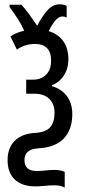

<svg xmlns="http://www.w3.org/2000/svg" viewBox="-20 -682 394 887"><path d="M255 -662Q274 -662 288 -655V-601Q278 -606 268 -606Q238 -606 205 -538Q249 -525 272.5 -491.5Q296 -458 296 -408Q296 -366 275.5 -334Q255 -302 220 -288V-284Q268 -269 291 -235.5Q314 -202 314 -155Q314 -85 276 -43.5Q238 -2 160 3Q125 5 109 18.5Q93 32 93 58Q93 108 150 108Q172 108 190.5 105.5Q209 103 230 103Q260 103 279 112V185Q262 174 230 174Q211 174 187.5 176.5Q164 179 143 179Q82 179 48.5 147.5Q15 116 15 58Q15 1 48.5 -32Q82 -65 143 -68Q191 -71 211.5 -94Q232 -117 232 -161Q232 -202 207.5 -225.5Q183 -249 139 -249H101V-314H132Q170 -314 193 -337Q216 -360 216 -402Q216 -479 141 -479Q96 -479 58 -453L28 -514Q55 -532 92 -540Q79 -569 61.5 -596Q44 -623 24 -650V-660H79Q95 -643 113 -618.5Q131 -594 152 -563Q173 -604 198 -633Q223 -662 255 -662Z"/></svg>

Font: Noto Sans ExtraCondensed
Style: Regular
Weight: 400
Width: 2
Designer: Monotype Design Team
Foundry: Monotype Imaging Inc.
Version: Version 2.013; ttfautohint (v1.8.4.7-5d5b)